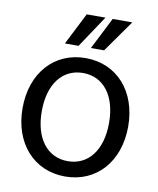

<svg xmlns="http://www.w3.org/2000/svg" viewBox="-85 -810 731 888"><g transform="rotate(10 281.0 -366.0)"><path d="M281 12C428 12 529 -101 529 -266C529 -431 428 -544 281 -544C134 -544 33 -431 33 -266C33 -101 134 12 281 12ZM281 -60C184 -60 123 -140 123 -267C123 -394 184 -474 281 -474C378 -474 439 -394 439 -267C439 -140 378 -60 281 -60ZM296 -594H358L464 -744H372ZM174 -594H238L338 -744H250Z"/></g></svg>

Font: Ronzino
Style: Regular
Weight: 400
Designer: Nunzio Mazzaferro
Foundry: Collletttivo
Version: Version 1.000;Glyphs 3.3 (3337)